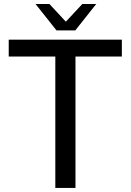

<svg xmlns="http://www.w3.org/2000/svg" viewBox="-20 -924 642 944"><path d="M154.8 -904.3H223.1L303.7 -817.4L384.8 -904.3H453.1L350.1 -774.4H257.8ZM252 -646H22.9V-729H579.1V-646H351.1V0H252Z"/></svg>

Font: Hack
Style: Regular
Weight: 400
Monospace: yes
Designer: Christopher Simpkins
Foundry: Christopher Simpkins
Version: Version 2.019; ttfautohint (v1.4.1) -l 4 -r 80 -G 350 -x 0 -